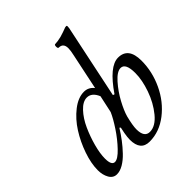

<svg xmlns="http://www.w3.org/2000/svg" viewBox="-200 -859 1007 1007"><g transform="rotate(-45 303.0 -356.0)"><path d="M90.8 13.2Q63.5 13.2 48.8 -12.5Q34.2 -38.1 34.2 -73.2Q34.2 -123 54.9 -183.1Q75.7 -243.2 108.4 -294.7Q141.1 -346.2 185.8 -381.1Q230.5 -416 273.9 -416Q307.1 -416 329.1 -388.2L371.1 -587.9Q377.9 -617.2 377.9 -634.8Q377.9 -672.9 344.2 -672.9Q337.9 -672.9 337.9 -686Q337.9 -699.2 344.2 -699.2Q361.8 -699.2 390.1 -706.1Q401.4 -709 417.7 -714.8Q434.1 -720.7 435.1 -721.2Q442.9 -725.1 451.2 -725.1Q456.1 -725.1 456.1 -719.2Q456.1 -710.9 455.1 -706.1L369.1 -295.9L377.9 -293Q461.9 -416 526.9 -416Q603 -416 603 -317.9Q603 -236.3 567.1 -160.2Q531.2 -84 468.3 -35.4Q405.3 13.2 333 13.2Q266.1 13.2 266.1 -67.9Q266.1 -84.5 271 -112.8L277.8 -146L272 -150.9Q252.9 -120.1 232.9 -93.8Q212.9 -67.4 188.7 -42Q164.6 -16.6 139.2 -1.7Q113.8 13.2 90.8 13.2ZM128.9 -40Q150.4 -40 186.3 -77.6Q222.2 -115.2 252.7 -161.4Q283.2 -207.5 297.9 -241.2L318.8 -337.9Q299.3 -383.8 263.2 -383.8Q233.4 -383.8 203.1 -351.6Q172.9 -319.3 151.9 -272.9Q130.9 -226.6 117.4 -176.5Q104 -126.5 104 -89.8Q104 -40 128.9 -40ZM370.1 -22Q412.1 -22 451.2 -69.6Q490.2 -117.2 512.2 -180.2Q534.2 -243.2 534.2 -294.9Q534.2 -368.2 498 -368.2Q471.2 -368.2 436.5 -329.1Q401.9 -290 377 -243.7Q352.1 -197.3 342.8 -164.1Q329.1 -109.4 329.1 -82Q329.1 -22 370.1 -22Z"/></g></svg>

Font: Junicode SmCond
Style: Italic
Weight: 400
Width: 4
Italic angle: -11°
Designer: Peter S. Baker
Version: Version 2.206